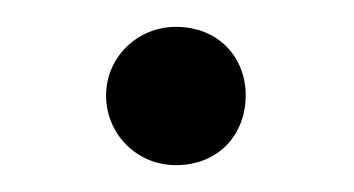

<svg xmlns="http://www.w3.org/2000/svg" viewBox="-20 -111 264 143"><path d="M111 -91C82 -91 59 -68 59 -40C59 -11 82 12 111 12C143 12 163 -11 163 -40C163 -68 143 -91 111 -91Z"/></svg>

Font: Glow Sans SC Normal
Style: Regular
Weight: 400
Designer: Ryoko NISHIZUKA (kana, bopomofo & ideographs); Paul D. Hunt (Latin, Greek & Cyrillic); Sandoll Communications, Soo-young
Version: Version 0.93